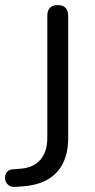

<svg xmlns="http://www.w3.org/2000/svg" viewBox="-32 -732 376 758"><path d="M28 5.9Q9 6.9 -1.7 -4Q-12.4 -15 -12.4 -31Q-12.4 -43.1 -4.6 -52.8Q3.2 -62.5 18.8 -63.5L50.4 -66.1Q100.8 -70.1 127.8 -101.8Q154.8 -133.4 154.8 -187.9V-669.7Q154.8 -690.6 165.4 -701.3Q176.1 -711.9 196 -711.9Q215.8 -711.9 226.5 -701.3Q237.2 -690.6 237.2 -669.7V-187.3Q237.2 -129.6 217.1 -88.6Q196.9 -47.5 157.7 -24.3Q118.5 -1.1 60.9 3.4Z"/></svg>

Font: Nunito ExtraLight
Style: Regular
Weight: 200
Designer: Vernon Adams
Foundry: Vernon Adams
Version: Version 3.602